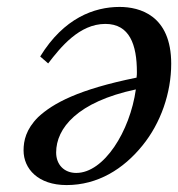

<svg xmlns="http://www.w3.org/2000/svg" viewBox="-20 -522 514 554"><path d="M48 -88C48 -35 90 12 172 12C262 12 336 -34 391 -102C444 -167 474 -254 474 -338C474 -478 383 -502 325 -502C252 -502 164 -470 96 -359L119 -339C155 -386 209 -453 284 -453C354 -453 375 -393 375 -314C375 -309 375 -305 374 -298C206 -264 133 -224 90 -184C55 -149 48 -116 48 -88ZM142 -82C142 -152 203 -228 372 -264C355 -143 280 -23 200 -23C165 -23 142 -47 142 -82Z"/></svg>

Font: Heuristica
Style: Italic
Weight: 400
Italic angle: -13°
Version: Version 1.0.1